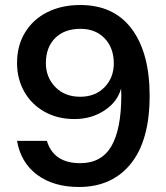

<svg xmlns="http://www.w3.org/2000/svg" viewBox="-20 -735 664 766"><path d="M48 -173H167Q194 -84 300 -84Q385 -84 424.5 -152Q464 -220 464 -356L463 -382Q449 -329 397 -294.5Q345 -260 277 -260Q210 -260 158 -289Q106 -318 77 -369Q48 -420 48 -484Q48 -553 80 -605.5Q112 -658 169 -686.5Q226 -715 300 -715Q435 -715 506 -619Q577 -523 577 -353Q577 -175 502 -82Q427 11 295 11Q194 11 128.5 -37.5Q63 -86 48 -173ZM434 -482Q434 -544 397.5 -582Q361 -620 301 -620Q237 -620 200 -583Q163 -546 163 -483Q163 -427 200.5 -388Q238 -349 300 -349Q360 -349 397 -387Q434 -425 434 -482Z"/></svg>

Font: CBA Beacon Sans Bold
Style: Regular
Weight: 700
Designer: Wei Huang
Foundry: Wei Huang
Version: Version 1.002